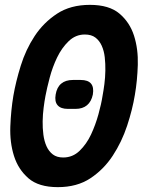

<svg xmlns="http://www.w3.org/2000/svg" viewBox="-20 -760 640 790"><path d="M240 -112Q279 -112 307.5 -139.5Q336 -167 354.5 -206.5Q373 -246 385 -289.5Q397 -333 402 -366Q406 -387 409.5 -414Q413 -441 413.5 -469.5Q414 -498 411 -524.5Q408 -551 398.5 -572Q389 -593 372.5 -605.5Q356 -618 329 -618Q291 -618 262.5 -590.5Q234 -563 215 -523.5Q196 -484 184.5 -440.5Q173 -397 167 -365Q163 -344 159.5 -316.5Q156 -289 155.5 -261Q155 -233 158.5 -206Q162 -179 171.5 -158Q181 -137 197.5 -124.5Q214 -112 240 -112ZM218 10Q139 10 97 -26.5Q55 -63 37.5 -118.5Q20 -174 22.5 -240Q25 -306 35 -366Q45 -424 65.5 -490Q86 -556 122.5 -611.5Q159 -667 214.5 -703.5Q270 -740 350 -740Q429 -740 471.5 -704Q514 -668 531.5 -613Q549 -558 547 -493Q545 -428 535 -370Q525 -309 503 -242.5Q481 -176 444 -119.5Q407 -63 352 -26.5Q297 10 218 10ZM291 -312H259Q230 -312 217 -327Q204 -342 209 -371Q214 -401 232 -416Q250 -431 280 -431H312Q342 -431 354.5 -416Q367 -401 362 -371Q356 -342 338 -327Q320 -312 291 -312Z"/></svg>

Font: Maple Mono
Style: Bold Italic
Weight: 700
Italic angle: -10°
Monospace: yes
Designer: subframe7536
Version: Version 7.000